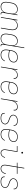

<svg xmlns="http://www.w3.org/2000/svg" viewBox="2608 -3384 783 6040"><g transform="rotate(90 3000.0 -363.5)"><path d="M188 8Q161 8 136 1.5Q111 -5 91 -20.5Q71 -36 59 -58.5Q47 -81 42 -106.5Q37 -132 38 -159Q39 -186 43 -213L63 -333Q67 -358 74.5 -382.5Q82 -407 95.5 -430Q109 -453 128 -472.5Q147 -492 170.5 -505Q194 -518 219.5 -523Q245 -528 270 -528Q298 -528 325 -520.5Q352 -513 371.5 -496Q391 -479 403 -455Q415 -431 419 -404L438 -520H458L381 -56Q379 -47 380.5 -38Q382 -29 387.5 -22Q393 -15 401.5 -12.5Q410 -10 419 -10H433V8H416Q403 8 391 4.5Q379 1 371 -8Q363 -17 361 -30Q359 -43 361 -56L368 -100Q355 -75 336 -53.5Q317 -32 292.5 -18Q268 -4 241 2Q214 8 188 8ZM192 -10Q215 -10 238.5 -14.5Q262 -19 283.5 -31Q305 -43 323 -60.5Q341 -78 353.5 -99Q366 -120 372.5 -143Q379 -166 383 -189L403 -309Q407 -333 408 -357.5Q409 -382 405 -405Q401 -428 390 -448.5Q379 -469 361.5 -483.5Q344 -498 321 -504Q298 -510 273 -510Q250 -510 226.5 -505Q203 -500 182 -488.5Q161 -477 143 -459Q125 -441 112.5 -420Q100 -399 93 -376Q86 -353 82 -330L62 -210Q59 -186 57.5 -161.5Q56 -137 60.5 -114Q65 -91 75.5 -71Q86 -51 103.5 -36.5Q121 -22 144 -16Q167 -10 192 -10Z M516 0 602 -520H622L605 -421Q617 -445 636.5 -466.5Q656 -488 679 -502Q702 -516 728.5 -522Q755 -528 781 -528Q808 -528 833 -521Q858 -514 877.5 -498.5Q897 -483 908.5 -460.5Q920 -438 924.5 -412.5Q929 -387 928 -360.5Q927 -334 923 -307L872 0H852L903 -310Q907 -334 908.5 -358Q910 -382 906 -405Q902 -428 891.5 -448.5Q881 -469 864 -483Q847 -497 824 -503.5Q801 -510 777 -510Q755 -510 731.5 -505Q708 -500 687.5 -488Q667 -476 649.5 -458.5Q632 -441 620 -420Q608 -399 601 -376.5Q594 -354 591 -331L536 0Z M1188 8Q1161 8 1136 1.5Q1111 -5 1091 -20.5Q1071 -36 1059 -58.5Q1047 -81 1042 -106.5Q1037 -132 1038 -159Q1039 -186 1043 -213L1063 -333Q1067 -358 1074.5 -382.5Q1082 -407 1095.5 -430Q1109 -453 1128 -472.5Q1147 -492 1170.5 -505Q1194 -518 1219.5 -523Q1245 -528 1270 -528Q1298 -528 1325 -520.5Q1352 -513 1371.5 -496Q1391 -479 1403 -455Q1415 -431 1419 -404L1473 -735H1493L1381 -56Q1379 -47 1380.5 -38Q1382 -29 1387.5 -22Q1393 -15 1401.5 -12.5Q1410 -10 1419 -10H1433V8H1416Q1403 8 1391 4.5Q1379 1 1371 -8Q1363 -17 1361 -30Q1359 -43 1361 -56L1368 -100Q1355 -75 1336 -53.5Q1317 -32 1292.5 -18Q1268 -4 1241 2Q1214 8 1188 8ZM1192 -10Q1215 -10 1238.5 -14.5Q1262 -19 1283.5 -31Q1305 -43 1323 -60.5Q1341 -78 1353.5 -99Q1366 -120 1372.5 -143Q1379 -166 1383 -189L1403 -309Q1407 -333 1408 -357.5Q1409 -382 1405 -405Q1401 -428 1390 -448.5Q1379 -469 1361.5 -483.5Q1344 -498 1321 -504Q1298 -510 1273 -510Q1250 -510 1226.5 -505Q1203 -500 1182 -488.5Q1161 -477 1143 -459Q1125 -441 1112.5 -420Q1100 -399 1093 -376Q1086 -353 1082 -330L1062 -210Q1059 -186 1057.5 -161.5Q1056 -137 1060.5 -114Q1065 -91 1075.5 -71Q1086 -51 1103.5 -36.5Q1121 -22 1144 -16Q1167 -10 1192 -10Z M1705 8Q1677 8 1650 2Q1623 -4 1601.5 -18.5Q1580 -33 1565 -55Q1550 -77 1543.5 -103Q1537 -129 1537.5 -157Q1538 -185 1543 -213L1563 -333Q1567 -359 1575 -384Q1583 -409 1597.5 -432Q1612 -455 1632 -474.5Q1652 -494 1676 -506Q1700 -518 1726.5 -523Q1753 -528 1778 -528Q1801 -528 1823 -525.5Q1845 -523 1865.5 -515.5Q1886 -508 1903.5 -495Q1921 -482 1931 -463.5Q1941 -445 1943.5 -423Q1946 -401 1942 -378Q1939 -356 1928.5 -334Q1918 -312 1900.5 -295Q1883 -278 1861 -266.5Q1839 -255 1816.5 -248.5Q1794 -242 1771 -240Q1748 -238 1725 -238Q1685 -238 1646 -243Q1607 -248 1571 -261L1562 -210Q1558 -185 1557.5 -159.5Q1557 -134 1562.5 -110.5Q1568 -87 1581 -67Q1594 -47 1613.5 -34Q1633 -21 1657 -15.5Q1681 -10 1707 -10Q1734 -10 1762 -16.5Q1790 -23 1814.5 -38.5Q1839 -54 1858.5 -76.5Q1878 -99 1890 -124L1907 -116Q1892 -88 1871 -63.5Q1850 -39 1823 -22.5Q1796 -6 1765.5 1Q1735 8 1705 8ZM1725 -256Q1746 -256 1767 -258Q1788 -260 1808.5 -265.5Q1829 -271 1848.5 -281Q1868 -291 1884.5 -306Q1901 -321 1910 -340.5Q1919 -360 1923 -381Q1926 -401 1924 -420.5Q1922 -440 1912.5 -455.5Q1903 -471 1887.5 -482Q1872 -493 1854.5 -499Q1837 -505 1817.5 -507.5Q1798 -510 1778 -510Q1755 -510 1731.5 -505.5Q1708 -501 1686 -489.5Q1664 -478 1645.5 -460Q1627 -442 1614 -421Q1601 -400 1593.5 -377Q1586 -354 1582 -330L1574 -279Q1609 -266 1647.5 -261Q1686 -256 1725 -256Z M2076 0 2162 -520H2182L2162 -398Q2173 -424 2190 -448.5Q2207 -473 2230.5 -491.5Q2254 -510 2281.5 -519Q2309 -528 2337 -528Q2364 -528 2389.5 -521.5Q2415 -515 2432 -497.5Q2449 -480 2453.5 -454Q2458 -428 2453 -401H2433Q2437 -424 2433.5 -446.5Q2430 -469 2415 -484Q2400 -499 2378.5 -504.5Q2357 -510 2334 -510Q2309 -510 2283 -501.5Q2257 -493 2236 -476Q2215 -459 2198.5 -436.5Q2182 -414 2171.5 -389.5Q2161 -365 2154.5 -339.5Q2148 -314 2144 -289L2096 0Z M2705 8Q2677 8 2650 2Q2623 -4 2601.5 -18.5Q2580 -33 2565 -55Q2550 -77 2543.5 -103Q2537 -129 2537.5 -157Q2538 -185 2543 -213L2563 -333Q2567 -359 2575 -384Q2583 -409 2597.5 -432Q2612 -455 2632 -474.5Q2652 -494 2676 -506Q2700 -518 2726.5 -523Q2753 -528 2778 -528Q2801 -528 2823 -525.5Q2845 -523 2865.5 -515.5Q2886 -508 2903.5 -495Q2921 -482 2931 -463.5Q2941 -445 2943.5 -423Q2946 -401 2942 -378Q2939 -356 2928.5 -334Q2918 -312 2900.5 -295Q2883 -278 2861 -266.5Q2839 -255 2816.5 -248.5Q2794 -242 2771 -240Q2748 -238 2725 -238Q2685 -238 2646 -243Q2607 -248 2571 -261L2562 -210Q2558 -185 2557.5 -159.5Q2557 -134 2562.5 -110.5Q2568 -87 2581 -67Q2594 -47 2613.5 -34Q2633 -21 2657 -15.5Q2681 -10 2707 -10Q2734 -10 2762 -16.5Q2790 -23 2814.5 -38.5Q2839 -54 2858.5 -76.5Q2878 -99 2890 -124L2907 -116Q2892 -88 2871 -63.5Q2850 -39 2823 -22.5Q2796 -6 2765.5 1Q2735 8 2705 8ZM2725 -256Q2746 -256 2767 -258Q2788 -260 2808.5 -265.5Q2829 -271 2848.5 -281Q2868 -291 2884.5 -306Q2901 -321 2910 -340.5Q2919 -360 2923 -381Q2926 -401 2924 -420.5Q2922 -440 2912.5 -455.5Q2903 -471 2887.5 -482Q2872 -493 2854.5 -499Q2837 -505 2817.5 -507.5Q2798 -510 2778 -510Q2755 -510 2731.5 -505.5Q2708 -501 2686 -489.5Q2664 -478 2645.5 -460Q2627 -442 2614 -421Q2601 -400 2593.5 -377Q2586 -354 2582 -330L2574 -279Q2609 -266 2647.5 -261Q2686 -256 2725 -256Z M3076 0 3162 -520H3182L3162 -398Q3173 -424 3190 -448.5Q3207 -473 3230.5 -491.5Q3254 -510 3281.5 -519Q3309 -528 3337 -528Q3364 -528 3389.5 -521.5Q3415 -515 3432 -497.5Q3449 -480 3453.5 -454Q3458 -428 3453 -401H3433Q3437 -424 3433.5 -446.5Q3430 -469 3415 -484Q3400 -499 3378.5 -504.5Q3357 -510 3334 -510Q3309 -510 3283 -501.5Q3257 -493 3236 -476Q3215 -459 3198.5 -436.5Q3182 -414 3171.5 -389.5Q3161 -365 3154.5 -339.5Q3148 -314 3144 -289L3096 0Z M3694 8Q3673 8 3653 6Q3633 4 3614.5 -1.5Q3596 -7 3579 -16.5Q3562 -26 3550.5 -40.5Q3539 -55 3534 -74.5Q3529 -94 3533 -114L3534 -120H3553L3552 -115Q3549 -97 3553.5 -80.5Q3558 -64 3568.5 -51.5Q3579 -39 3594.5 -31Q3610 -23 3626 -18Q3642 -13 3659.5 -11.5Q3677 -10 3695 -10Q3713 -10 3731.5 -11.5Q3750 -13 3768 -18Q3786 -23 3803 -31.5Q3820 -40 3835 -53Q3850 -66 3859.5 -83Q3869 -100 3872 -117Q3876 -141 3867.5 -162Q3859 -183 3843.5 -198Q3828 -213 3807.5 -222.5Q3787 -232 3766.5 -240Q3746 -248 3724.5 -255Q3703 -262 3683 -271Q3663 -280 3644.5 -292Q3626 -304 3613 -321Q3600 -338 3593.5 -360Q3587 -382 3591 -405Q3594 -425 3604 -443.5Q3614 -462 3629 -477Q3644 -492 3662.5 -502Q3681 -512 3700.5 -518Q3720 -524 3740 -526Q3760 -528 3779 -528Q3799 -528 3818.5 -526Q3838 -524 3856.5 -518.5Q3875 -513 3890.5 -503Q3906 -493 3917 -478Q3928 -463 3932 -444.5Q3936 -426 3933 -406L3932 -400H3913L3914 -405Q3917 -422 3913 -438.5Q3909 -455 3899 -467.5Q3889 -480 3875 -488.5Q3861 -497 3845.5 -502Q3830 -507 3812.5 -508.5Q3795 -510 3778 -510Q3761 -510 3743 -508Q3725 -506 3708 -501Q3691 -496 3674.5 -487.5Q3658 -479 3644.5 -466Q3631 -453 3621.5 -436.5Q3612 -420 3609 -403Q3605 -379 3614 -358Q3623 -337 3638.5 -322Q3654 -307 3673.5 -297.5Q3693 -288 3714.5 -280Q3736 -272 3756.5 -265Q3777 -258 3797.5 -249Q3818 -240 3836 -228Q3854 -216 3868 -199Q3882 -182 3888.5 -160.5Q3895 -139 3891 -115Q3887 -95 3876.5 -76Q3866 -57 3850 -42Q3834 -27 3814.5 -17Q3795 -7 3775 -1.5Q3755 4 3734.5 6Q3714 8 3694 8Z M4205 8Q4177 8 4150 2Q4123 -4 4101.5 -18.5Q4080 -33 4065 -55Q4050 -77 4043.5 -103Q4037 -129 4037.5 -157Q4038 -185 4043 -213L4063 -333Q4067 -359 4075 -384Q4083 -409 4097.5 -432Q4112 -455 4132 -474.5Q4152 -494 4176 -506Q4200 -518 4226.5 -523Q4253 -528 4278 -528Q4301 -528 4323 -525.5Q4345 -523 4365.5 -515.5Q4386 -508 4403.5 -495Q4421 -482 4431 -463.5Q4441 -445 4443.5 -423Q4446 -401 4442 -378Q4439 -356 4428.5 -334Q4418 -312 4400.5 -295Q4383 -278 4361 -266.5Q4339 -255 4316.5 -248.5Q4294 -242 4271 -240Q4248 -238 4225 -238Q4185 -238 4146 -243Q4107 -248 4071 -261L4062 -210Q4058 -185 4057.5 -159.5Q4057 -134 4062.5 -110.5Q4068 -87 4081 -67Q4094 -47 4113.5 -34Q4133 -21 4157 -15.5Q4181 -10 4207 -10Q4234 -10 4262 -16.5Q4290 -23 4314.5 -38.5Q4339 -54 4358.5 -76.5Q4378 -99 4390 -124L4407 -116Q4392 -88 4371 -63.5Q4350 -39 4323 -22.5Q4296 -6 4265.5 1Q4235 8 4205 8ZM4225 -256Q4246 -256 4267 -258Q4288 -260 4308.5 -265.5Q4329 -271 4348.5 -281Q4368 -291 4384.5 -306Q4401 -321 4410 -340.5Q4419 -360 4423 -381Q4426 -401 4424 -420.5Q4422 -440 4412.5 -455.5Q4403 -471 4387.5 -482Q4372 -493 4354.5 -499Q4337 -505 4317.5 -507.5Q4298 -510 4278 -510Q4255 -510 4231.5 -505.5Q4208 -501 4186 -489.5Q4164 -478 4145.5 -460Q4127 -442 4114 -421Q4101 -400 4093.5 -377Q4086 -354 4082 -330L4074 -279Q4109 -266 4147.5 -261Q4186 -256 4225 -256Z M4791 8Q4770 8 4750 2Q4730 -4 4716 -17Q4702 -30 4693.5 -48Q4685 -66 4681 -86.5Q4677 -107 4678.5 -128Q4680 -149 4684 -171L4739 -502H4575V-520H4761L4703 -168Q4699 -149 4698 -130.5Q4697 -112 4699.5 -94.5Q4702 -77 4709 -61Q4716 -45 4728 -33Q4740 -21 4757 -15.5Q4774 -10 4793 -10Q4816 -10 4839.5 -19.5Q4863 -29 4880 -47Q4897 -65 4908.5 -87Q4920 -109 4927 -132L4944 -127Q4936 -101 4923 -76Q4910 -51 4890 -31.5Q4870 -12 4843.5 -2Q4817 8 4791 8ZM4783 -644Q4777 -644 4771.5 -646Q4766 -648 4762 -652.5Q4758 -657 4757.5 -663.5Q4757 -670 4758 -676Q4758 -681 4760.5 -685Q4763 -689 4767 -691.5Q4771 -694 4775 -695.5Q4779 -697 4784 -697Q4790 -697 4795.5 -694.5Q4801 -692 4805 -687.5Q4809 -683 4810 -676.5Q4811 -670 4810 -664Q4809 -659 4806.5 -655Q4804 -651 4800.5 -648.5Q4797 -646 4792.5 -645Q4788 -644 4783 -644Z M5284 8Q5262 8 5241.5 3Q5221 -2 5205.5 -14.5Q5190 -27 5180 -44.5Q5170 -62 5166 -82.5Q5162 -103 5162.5 -124.5Q5163 -146 5166 -167L5222 -502H5098L5099 -520H5225L5260 -735H5280L5245 -520H5449L5448 -502H5242L5186 -164Q5183 -146 5182 -127Q5181 -108 5184.5 -90.5Q5188 -73 5196.5 -57Q5205 -41 5218 -30Q5231 -19 5248.5 -14.5Q5266 -10 5285 -10Q5303 -10 5321.5 -14.5Q5340 -19 5356 -29Q5372 -39 5385 -53.5Q5398 -68 5407.5 -84.5Q5417 -101 5423 -118.5Q5429 -136 5432 -153L5452 -151Q5447 -131 5440.5 -111.5Q5434 -92 5423 -73.5Q5412 -55 5397 -39Q5382 -23 5363.5 -12Q5345 -1 5324.5 3.5Q5304 8 5284 8Z M5694 8Q5673 8 5653 6Q5633 4 5614.5 -1.5Q5596 -7 5579 -16.5Q5562 -26 5550.5 -40.5Q5539 -55 5534 -74.5Q5529 -94 5533 -114L5534 -120H5553L5552 -115Q5549 -97 5553.5 -80.5Q5558 -64 5568.5 -51.5Q5579 -39 5594.5 -31Q5610 -23 5626 -18Q5642 -13 5659.5 -11.5Q5677 -10 5695 -10Q5713 -10 5731.5 -11.5Q5750 -13 5768 -18Q5786 -23 5803 -31.5Q5820 -40 5835 -53Q5850 -66 5859.5 -83Q5869 -100 5872 -117Q5876 -141 5867.5 -162Q5859 -183 5843.5 -198Q5828 -213 5807.5 -222.5Q5787 -232 5766.5 -240Q5746 -248 5724.5 -255Q5703 -262 5683 -271Q5663 -280 5644.5 -292Q5626 -304 5613 -321Q5600 -338 5593.5 -360Q5587 -382 5591 -405Q5594 -425 5604 -443.5Q5614 -462 5629 -477Q5644 -492 5662.5 -502Q5681 -512 5700.5 -518Q5720 -524 5740 -526Q5760 -528 5779 -528Q5799 -528 5818.5 -526Q5838 -524 5856.5 -518.5Q5875 -513 5890.5 -503Q5906 -493 5917 -478Q5928 -463 5932 -444.5Q5936 -426 5933 -406L5932 -400H5913L5914 -405Q5917 -422 5913 -438.5Q5909 -455 5899 -467.5Q5889 -480 5875 -488.5Q5861 -497 5845.5 -502Q5830 -507 5812.5 -508.5Q5795 -510 5778 -510Q5761 -510 5743 -508Q5725 -506 5708 -501Q5691 -496 5674.5 -487.5Q5658 -479 5644.5 -466Q5631 -453 5621.5 -436.5Q5612 -420 5609 -403Q5605 -379 5614 -358Q5623 -337 5638.5 -322Q5654 -307 5673.5 -297.5Q5693 -288 5714.5 -280Q5736 -272 5756.5 -265Q5777 -258 5797.5 -249Q5818 -240 5836 -228Q5854 -216 5868 -199Q5882 -182 5888.5 -160.5Q5895 -139 5891 -115Q5887 -95 5876.5 -76Q5866 -57 5850 -42Q5834 -27 5814.5 -17Q5795 -7 5775 -1.5Q5755 4 5734.5 6Q5714 8 5694 8Z"/></g></svg>

Font: Iosevka Term Curly Thin
Style: Italic
Weight: 100
Italic angle: -9°
Designer: Belleve Invis
Foundry: Belleve Invis
Version: Version 32.3.0